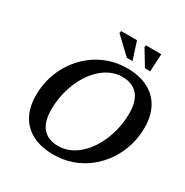

<svg xmlns="http://www.w3.org/2000/svg" viewBox="-197 -1031 1161 1203"><g transform="rotate(30 384.0 -429.5)"><path d="M201.5 -227.5Q201.5 -137.5 240.2 -93.5Q279 -49.5 352.5 -49.5Q393 -49.5 429.8 -64.8Q466.5 -80 498.2 -107.8Q530 -135.5 555.5 -173Q581 -210.5 599.2 -255Q617.5 -299.5 627.2 -348.8Q637 -398 637 -448.5Q637 -538.5 598 -582.5Q559 -626.5 485.5 -626.5Q445.5 -626.5 408.8 -611.2Q372 -596 340.2 -568.2Q308.5 -540.5 283 -503.2Q257.5 -466 239.2 -421.2Q221 -376.5 211.2 -327.5Q201.5 -278.5 201.5 -227.5ZM765 -418.5Q765 -349.5 745.2 -285.8Q725.5 -222 688.8 -167.8Q652 -113.5 601 -73Q550 -32.5 487.2 -10.2Q424.5 12 352.5 12Q264 12 201.5 -20Q139 -52 106.2 -112.2Q73.5 -172.5 73.5 -257.5Q73.5 -326.5 93.2 -390.5Q113 -454.5 149.8 -508.5Q186.5 -562.5 237.5 -603Q288.5 -643.5 351.2 -666Q414 -688.5 485.5 -688.5Q574.5 -688.5 637 -656.2Q699.5 -624 732.2 -564Q765 -504 765 -418.5ZM490.5 -743.5H449.5L331.5 -855.5L335 -871H449.5ZM618.5 -743.5H580.5L511.5 -857.5L514.5 -871H625Z"/></g></svg>

Font: Newsreader 16pt 16pt SemiBold
Style: Italic
Weight: 600
Italic angle: -17°
Version: Version 1.003